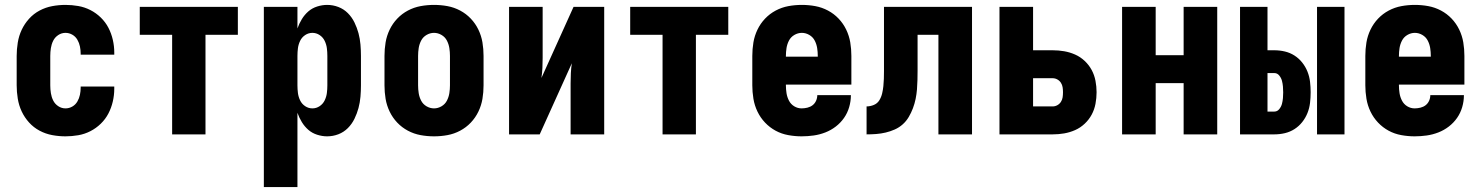

<svg xmlns="http://www.w3.org/2000/svg" viewBox="-20 -548 6040 783"><path d="M247 8Q220 8 193 3Q166 -2 141.5 -15Q117 -28 98.5 -48.5Q80 -69 68.5 -93.5Q57 -118 52.5 -145.5Q48 -173 48 -200V-320Q48 -347 52.5 -374.5Q57 -402 68.5 -426.5Q80 -451 98.5 -471.5Q117 -492 141.5 -505Q166 -518 193 -523Q220 -528 247 -528Q273 -528 299 -523.5Q325 -519 348.5 -507Q372 -495 391 -476.5Q410 -458 422 -435Q434 -412 440 -386Q446 -360 446 -334V-325H309V-329Q309 -344 306 -358.5Q303 -373 295.5 -386Q288 -399 275 -406.5Q262 -414 247 -414Q231 -414 217.5 -405Q204 -396 197 -382Q190 -368 187.5 -352Q185 -336 185 -320V-200Q185 -184 187.5 -168Q190 -152 197 -138Q204 -124 217.5 -115Q231 -106 247 -106Q262 -106 275 -113.5Q288 -121 295.5 -134Q303 -147 306 -161.5Q309 -176 309 -191V-195H446V-186Q446 -160 440 -134Q434 -108 422 -85Q410 -62 391 -43.5Q372 -25 348.5 -13Q325 -1 299 3.5Q273 8 247 8Z M682 0V-406H550V-520H950V-406H818V0Z M1056 215V-520H1193V-432Q1200 -452 1211 -470Q1222 -488 1237.5 -501.5Q1253 -515 1273.5 -521.5Q1294 -528 1314 -528Q1338 -528 1360 -519.5Q1382 -511 1398.5 -494.5Q1415 -478 1425.5 -456.5Q1436 -435 1442 -412.5Q1448 -390 1450 -366.5Q1452 -343 1452 -320V-200Q1452 -177 1450 -153.5Q1448 -130 1442 -107.5Q1436 -85 1425.5 -63.5Q1415 -42 1398.5 -25.5Q1382 -9 1360 -0.5Q1338 8 1314 8Q1294 8 1273.5 1.5Q1253 -5 1237.5 -18.5Q1222 -32 1211 -50Q1200 -68 1193 -88V215ZM1254 -106Q1270 -106 1283.5 -115Q1297 -124 1304 -138.5Q1311 -153 1313 -168.5Q1315 -184 1315 -200V-320Q1315 -336 1313 -351.5Q1311 -367 1304 -381.5Q1297 -396 1283.5 -405Q1270 -414 1254 -414Q1238 -414 1224.5 -405Q1211 -396 1204 -381.5Q1197 -367 1195 -351.5Q1193 -336 1193 -320V-200Q1193 -184 1195 -168.5Q1197 -153 1204 -138.5Q1211 -124 1224.5 -115Q1238 -106 1254 -106Z M1750 8Q1722 8 1695 3Q1668 -2 1643.5 -15Q1619 -28 1600 -48Q1581 -68 1569 -93Q1557 -118 1552.5 -145Q1548 -172 1548 -200V-320Q1548 -348 1552.5 -375Q1557 -402 1569 -427Q1581 -452 1600 -472Q1619 -492 1643.5 -505Q1668 -518 1695 -523Q1722 -528 1750 -528Q1778 -528 1805 -523Q1832 -518 1856.5 -505Q1881 -492 1900 -472Q1919 -452 1931 -427Q1943 -402 1947.5 -375Q1952 -348 1952 -320V-200Q1952 -172 1947.5 -145Q1943 -118 1931 -93Q1919 -68 1900 -48Q1881 -28 1856.5 -15Q1832 -2 1805 3Q1778 8 1750 8ZM1750 -106Q1766 -106 1780.5 -114.5Q1795 -123 1802.5 -137.5Q1810 -152 1812.5 -168Q1815 -184 1815 -200V-320Q1815 -336 1812.5 -352Q1810 -368 1802.5 -382.5Q1795 -397 1780.5 -405.5Q1766 -414 1750 -414Q1734 -414 1719.5 -405.5Q1705 -397 1697.5 -382.5Q1690 -368 1687.5 -352Q1685 -336 1685 -320V-200Q1685 -184 1687.5 -168Q1690 -152 1697.5 -137.5Q1705 -123 1719.5 -114.5Q1734 -106 1750 -106Z M2056 0V-520H2193V-312Q2193 -291 2192 -270.5Q2191 -250 2188 -230L2319 -520H2444V0H2307V-208Q2307 -229 2308 -249.5Q2309 -270 2312 -290L2181 0Z M2682 0V-406H2550V-520H2950V-406H2818V0Z M3249 8Q3222 8 3194.5 3Q3167 -2 3143 -15Q3119 -28 3100 -48Q3081 -68 3069 -93Q3057 -118 3052.5 -145.5Q3048 -173 3048 -200V-320Q3048 -348 3052.5 -375Q3057 -402 3069 -427Q3081 -452 3100 -472Q3119 -492 3143.5 -505Q3168 -518 3195 -523Q3222 -528 3250 -528Q3278 -528 3305 -523Q3332 -518 3356.5 -505Q3381 -492 3400 -472Q3419 -452 3431 -427Q3443 -402 3447.5 -375Q3452 -348 3452 -320V-203H3185V-200Q3185 -184 3187.5 -168Q3190 -152 3197.5 -137.5Q3205 -123 3219 -114.5Q3233 -106 3249 -106Q3261 -106 3273 -109Q3285 -112 3294 -119Q3303 -126 3308 -137Q3313 -148 3313 -160H3450V-159Q3450 -135 3443 -111Q3436 -87 3422 -67Q3408 -47 3388.5 -32Q3369 -17 3346 -8Q3323 1 3298.5 4.5Q3274 8 3249 8ZM3185 -317H3315V-320Q3315 -336 3312.5 -352Q3310 -368 3302.5 -382.5Q3295 -397 3280.5 -405.5Q3266 -414 3250 -414Q3234 -414 3219.5 -405.5Q3205 -397 3197.5 -382.5Q3190 -368 3187.5 -352Q3185 -336 3185 -320Z M3514 0V-114Q3529 -114 3543.5 -120Q3558 -126 3566 -139Q3574 -152 3577.5 -167Q3581 -182 3582.5 -197Q3584 -212 3584.5 -227Q3585 -242 3585 -258V-520H3944V0H3807V-406H3722V-261Q3722 -242 3721.5 -222Q3721 -202 3719.5 -183Q3718 -164 3714 -144.5Q3710 -125 3703 -106.5Q3696 -88 3686 -71Q3676 -54 3661.5 -41Q3647 -28 3629 -20Q3611 -12 3592 -7.5Q3573 -3 3553.5 -1.5Q3534 0 3514 0Z M4056 0V-520H4193V-343H4273Q4297 -343 4320 -339Q4343 -335 4364.5 -325.5Q4386 -316 4403.5 -299.5Q4421 -283 4432 -262.5Q4443 -242 4447.5 -218.5Q4452 -195 4452 -172Q4452 -148 4447.5 -124.5Q4443 -101 4432 -80.5Q4421 -60 4403.5 -43.5Q4386 -27 4364.5 -17.5Q4343 -8 4320 -4Q4297 0 4273 0ZM4273 -114Q4283 -114 4292 -119Q4301 -124 4306.5 -132.5Q4312 -141 4313.5 -151Q4315 -161 4315 -172Q4315 -182 4313.5 -192Q4312 -202 4306.5 -210.5Q4301 -219 4292 -224Q4283 -229 4273 -229H4193V-114Z M4556 0V-520H4693V-323H4807V-520H4944V0H4807V-209H4693V0Z M5351 0V-520H5463V0ZM5037 0V-520H5149V-343H5177Q5199 -343 5220 -338Q5241 -333 5259 -321.5Q5277 -310 5290.5 -293Q5304 -276 5312 -256Q5320 -236 5322.5 -214.5Q5325 -193 5325 -172Q5325 -150 5322.5 -128.5Q5320 -107 5312 -87Q5304 -67 5290.5 -50Q5277 -33 5259 -21.5Q5241 -10 5220 -5Q5199 0 5177 0ZM5149 -93H5177Q5189 -93 5197 -103Q5205 -113 5208 -124.5Q5211 -136 5212 -148Q5213 -160 5213 -171Q5213 -183 5212 -195Q5211 -207 5208 -218.5Q5205 -230 5197 -240Q5189 -250 5177 -250H5149Z M5749 8Q5722 8 5694.5 3Q5667 -2 5643 -15Q5619 -28 5600 -48Q5581 -68 5569 -93Q5557 -118 5552.5 -145.5Q5548 -173 5548 -200V-320Q5548 -348 5552.5 -375Q5557 -402 5569 -427Q5581 -452 5600 -472Q5619 -492 5643.5 -505Q5668 -518 5695 -523Q5722 -528 5750 -528Q5778 -528 5805 -523Q5832 -518 5856.5 -505Q5881 -492 5900 -472Q5919 -452 5931 -427Q5943 -402 5947.5 -375Q5952 -348 5952 -320V-203H5685V-200Q5685 -184 5687.5 -168Q5690 -152 5697.5 -137.5Q5705 -123 5719 -114.5Q5733 -106 5749 -106Q5761 -106 5773 -109Q5785 -112 5794 -119Q5803 -126 5808 -137Q5813 -148 5813 -160H5950V-159Q5950 -135 5943 -111Q5936 -87 5922 -67Q5908 -47 5888.5 -32Q5869 -17 5846 -8Q5823 1 5798.5 4.5Q5774 8 5749 8ZM5685 -317H5815V-320Q5815 -336 5812.5 -352Q5810 -368 5802.5 -382.5Q5795 -397 5780.5 -405.5Q5766 -414 5750 -414Q5734 -414 5719.5 -405.5Q5705 -397 5697.5 -382.5Q5690 -368 5687.5 -352Q5685 -336 5685 -320Z"/></svg>

Font: Iosevka Term Curly Heavy
Style: Regular
Weight: 900
Designer: Belleve Invis
Foundry: Belleve Invis
Version: Version 32.3.0